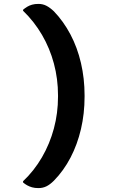

<svg xmlns="http://www.w3.org/2000/svg" viewBox="-20 -790 640 983"><path d="M256 135Q236 155 217.5 164Q199 173 177 173Q158 173 144 169Q130 165 118.5 158.5Q107 152 98 144V138Q155 84 195 15Q235 -54 256 -132.5Q277 -211 277 -295V-302Q277 -386 256 -464.5Q235 -543 195 -611.5Q155 -680 98 -735V-740Q107 -748 118.5 -755Q130 -762 144 -766Q158 -770 177 -770Q199 -770 217.5 -760.5Q236 -751 256 -732Q305 -681 340.5 -614Q376 -547 394.5 -467.5Q413 -388 413 -302V-295Q413 -208 394.5 -129Q376 -50 341 17Q306 84 256 135Z"/></svg>

Font: Recursive Monospace Casual SemiBold
Style: Regular
Weight: 600
Version: Version 1.047